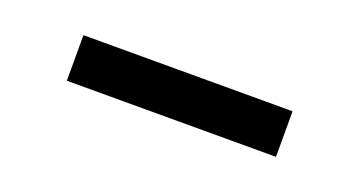

<svg xmlns="http://www.w3.org/2000/svg" viewBox="-23 -440 541 289"><g transform="rotate(20 247.5 -295.5)"><path d="M80 -332H415V-259H80Z"/></g></svg>

Font: Uncut Sans Variable
Style: Regular
Weight: 400
Designer: Kasper Nordkvist
Foundry: UNCUT.wtf
Version: Version 1.303;Glyphs 3.1.2 (3151)